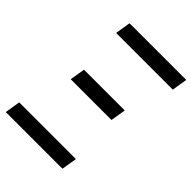

<svg xmlns="http://www.w3.org/2000/svg" viewBox="-215 -837 939 939"><g transform="rotate(45 254.5 -367.5)"><path d="M106 -655 119 -735H511L498 -655ZM109 -338 122 -417H404L391 -338ZM-2 0 11 -80H403L390 0Z"/></g></svg>

Font: Iosevka Medium
Style: Italic
Weight: 500
Italic angle: -9°
Monospace: yes
Designer: Belleve Invis
Foundry: Belleve Invis
Version: Version 32.5.0; ttfautohint (v1.8.4)